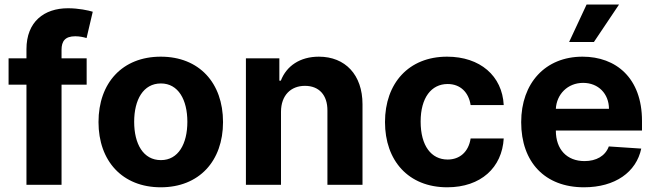

<svg xmlns="http://www.w3.org/2000/svg" viewBox="-20 -797 2827 828"><path d="M353.7 -545.5H245.4V-582C245.4 -619 260.3 -640.6 304.7 -640.6C322.8 -640.6 341.3 -636.7 353.3 -632.8L380 -746.4C361.2 -752.1 319.6 -761.4 273.1 -761.4C170.5 -761.4 94.1 -703.5 94.1 -584.9V-545.5H17V-431.8H94.1V0H245.4V-431.8H353.7Z M673.3 10.7C838.8 10.7 941.8 -102.6 941.8 -270.6C941.8 -439.6 838.8 -552.6 673.3 -552.6C507.8 -552.6 404.8 -439.6 404.8 -270.6C404.8 -102.6 507.8 10.7 673.3 10.7ZM674 -106.5C597.7 -106.5 558.6 -176.5 558.6 -271.7C558.6 -366.8 597.7 -437.1 674 -437.1C748.9 -437.1 788 -366.8 788 -271.7C788 -176.5 748.9 -106.5 674 -106.5Z M1191.8 -315.3C1192.1 -385.7 1234 -426.8 1295.1 -426.8C1355.8 -426.8 1392.4 -387.1 1392 -320.3V0H1543.3V-347.3C1543.3 -474.4 1468.8 -552.6 1355.1 -552.6C1274.1 -552.6 1215.6 -512.8 1191.1 -449.2H1184.7V-545.5H1040.5V0H1191.8Z M1908.7 10.7C2054 10.7 2145.2 -74.6 2152.3 -199.9H2009.6C2000.7 -141.7 1962.4 -109 1910.5 -109C1839.8 -109 1794 -168.3 1794 -272.7C1794 -375.7 1840.2 -434.7 1910.5 -434.7C1965.9 -434.7 2001.4 -398.1 2009.6 -343.8H2152.3C2146 -469.8 2050.4 -552.6 1908 -552.6C1742.5 -552.6 1640.3 -437.9 1640.3 -270.6C1640.3 -104.8 1740.8 10.7 1908.7 10.7Z M2498.2 10.7C2633.2 10.7 2724.1 -55 2745.4 -156.2L2605.5 -165.5C2590.2 -123.9 2551.1 -102.3 2500.7 -102.3C2425.1 -102.3 2377.1 -152.3 2377.1 -233.7V-234H2748.6V-275.6C2748.6 -460.9 2636.4 -552.6 2492.2 -552.6C2331.7 -552.6 2227.6 -438.6 2227.6 -270.2C2227.6 -97.3 2330.3 10.7 2498.2 10.7ZM2377.1 -327.8C2380.3 -389.9 2427.6 -439.6 2494.7 -439.6C2560.4 -439.6 2605.8 -392.8 2606.2 -327.8ZM2434.3 -615.8H2541.2L2649.5 -777.3H2509.6Z"/></svg>

Font: Karasuma Gothic
Style: Bold
Weight: 700
Designer: Rasmus Andersson / Ryoko Nishizuka
Foundry: Genbu
Version: Version 1.00